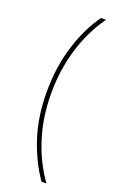

<svg xmlns="http://www.w3.org/2000/svg" viewBox="-186 -883 696 1099"><g transform="rotate(20 161.5 -333.5)"><path d="M226 165Q159 69 118.5 -55Q78 -179 78 -329Q78 -481 118.5 -610.5Q159 -740 226 -832H256Q183 -730 144 -602Q105 -474 105 -330Q105 -188 144 -62.5Q183 63 256 165Z"/></g></svg>

Font: Noto Sans Oriya Thin
Style: Regular
Weight: 100
Designer: Amélie Bonet and Sol Matas
Foundry: Google LLC
Version: Version 2.006; ttfautohint (v1.8.4.7-5d5b)